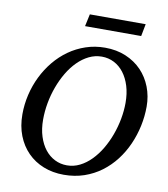

<svg xmlns="http://www.w3.org/2000/svg" viewBox="-93 -925 895 1020"><g transform="rotate(10 355.0 -415.5)"><path d="M577.1 -417Q577.1 -466.8 564.7 -507.3Q552.2 -547.9 530 -576.9Q507.8 -606 477.3 -621.6Q446.8 -637.2 411.1 -637.2Q374.5 -637.2 341.8 -621.1Q309.1 -605 281.2 -577.1Q253.4 -549.3 231.2 -512Q209 -474.6 193.4 -432.1Q177.7 -389.6 169.4 -344Q161.1 -298.3 161.1 -253.9Q161.1 -203.1 174.1 -162.8Q187 -122.6 209.2 -94.5Q231.4 -66.4 261.7 -51.3Q292 -36.1 327.1 -36.1Q363.8 -36.1 396.5 -52.5Q429.2 -68.8 457 -97.2Q484.9 -125.5 507.1 -162.8Q529.3 -200.2 544.9 -242.7Q560.5 -285.2 568.8 -329.8Q577.1 -374.5 577.1 -417ZM690.9 -417Q690.9 -364.3 679.7 -311.8Q668.5 -259.3 647 -210.9Q625.5 -162.6 593.8 -121.3Q562 -80.1 520.8 -49.3Q479.5 -18.6 429 -1.2Q378.4 16.1 319.8 16.1Q259.8 16.1 210 -3.7Q160.2 -23.4 124 -60.1Q87.9 -96.7 67.9 -147.9Q47.9 -199.2 47.9 -262.2Q47.9 -315.9 60.1 -368.2Q72.3 -420.4 95.5 -467.8Q118.7 -515.1 151.6 -555.2Q184.6 -595.2 225.8 -624.5Q267.1 -653.8 316.2 -670.4Q365.2 -687 419.9 -687Q481.9 -687 532.2 -665.8Q582.5 -644.5 617.7 -607.9Q652.8 -571.3 671.9 -522Q690.9 -472.7 690.9 -417ZM597.2 -781.2H294.4L308.6 -847.2H609.9Z"/></g></svg>

Font: Charis SIL Phon
Style: Italic
Weight: 400
Italic angle: -11°
Foundry: SIL International
Version: Version 5.000